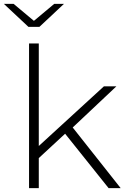

<svg xmlns="http://www.w3.org/2000/svg" viewBox="-43 -965 651 985"><path d="M514 0 291 -279 156 -154V0H106V-742H156V-216L490 -522H554L330 -311L576 0ZM103 -827 -23 -945H27L131 -858L235 -945H285L159 -827Z"/></svg>

Font: Montserrat Z Light
Style: Regular
Weight: 300
Designer: Julieta Ulanovsky
Foundry: Julieta Ulanovsky
Version: Version 8.000